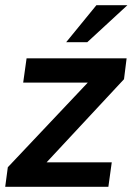

<svg xmlns="http://www.w3.org/2000/svg" viewBox="-20 -717 511 737"><path d="M10 -75 317 -400H69L82 -493H466L456 -413L159 -94H409L396 0H0ZM350 -697H469L315 -555H234Z"/></svg>

Font: Hanken Grotesk SemiBold
Style: Italic
Weight: 600
Italic angle: -8°
Designer: Alfredo Marco Pradil
Foundry: Hanken Design Co.
Version: Version 3.014